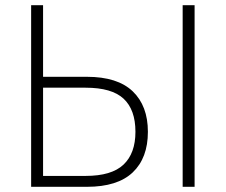

<svg xmlns="http://www.w3.org/2000/svg" viewBox="-20 -720 870 740"><path d="M684 -700H730V0H684ZM100 -700H146V-424H315Q433 -424 491.5 -368Q550 -312 550 -212Q550 -111 491.5 -55.5Q433 0 315 0H100ZM310 -42Q410 -42 456 -85.5Q502 -129 502 -212Q502 -297 456.5 -339.5Q411 -382 310 -382H146V-42Z"/></svg>

Font: PT Root UI Light
Style: Regular
Weight: 300
Designer: Vitaly Kuzmin
Foundry: ParaType Ltd.
Version: Version 2.000G